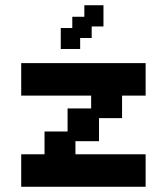

<svg xmlns="http://www.w3.org/2000/svg" viewBox="-20 -702 637 733"><path d="M61 11V-113H150V-200H238V-288H328V-337H61V-461H536V-337H446V-251H358V-163H268V-113H536V11ZM212 -515V-595H256V-638H302V-682H375V-601H330V-557H286V-515Z"/></svg>

Font: Pixelify Sans SemiBold
Style: Regular
Weight: 600
Designer: Stefie Justprince
Foundry: Typecalism Foundryline
Version: Version 1.000